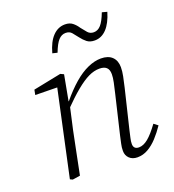

<svg xmlns="http://www.w3.org/2000/svg" viewBox="-132 -818 844 932"><g transform="rotate(-20 289.5 -351.5)"><path d="M87 6 74 0 173 -459 182 -440 56 -442 61 -468 205 -497 222 -489 197 -355 200 -352 170 -218Q159 -164 148 -109.5Q137 -55 126 0ZM420 12Q394 12 378.5 -3Q363 -18 363 -41Q363 -60 367 -77Q371 -94 376 -118L423 -316Q430 -345 435 -369Q440 -393 440 -410Q440 -434 428 -445Q416 -456 392 -456Q364 -456 335 -442Q306 -428 269.5 -398Q233 -368 185 -319V-358H199Q237 -404 274 -436Q311 -468 347 -484Q383 -500 415 -500Q453 -500 473 -480.5Q493 -461 493 -427Q493 -406 488 -381.5Q483 -357 476 -327L427 -124Q423 -105 419 -88.5Q415 -72 415 -58Q415 -45 422 -38Q429 -31 443 -31Q466 -31 490.5 -51Q515 -71 547 -115L568 -99Q547 -68 524 -43Q501 -18 475 -3Q449 12 420 12ZM203 -604Q218 -659 245 -687Q272 -715 308 -715Q332 -715 347 -703Q362 -691 373 -674Q386 -657 397.5 -644Q409 -631 428 -631Q449 -631 465 -649Q481 -667 497 -709L523 -702Q507 -648 480.5 -620Q454 -592 419 -592Q394 -592 379 -604Q364 -616 352 -632Q339 -649 328 -662Q317 -675 297 -675Q276 -675 260 -657.5Q244 -640 228 -598Z"/></g></svg>

Font: Source Serif 4 Light
Style: Italic
Weight: 300
Italic angle: -12°
Designer: Frank Grießhammer
Foundry: Adobe Systems Incorporated
Version: Version 4.004;hotconv 1.0.116;makeotfexe 2.5.65601